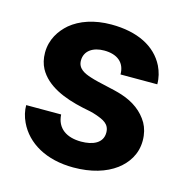

<svg xmlns="http://www.w3.org/2000/svg" viewBox="-87 -620 687 711"><g transform="rotate(15 257.0 -264.0)"><path d="M258 -90C203 -90 164 -115 161 -168H27C27 -147 32 -125 42 -104C75 -34 151 10 255 10C323 10 378 -7 417 -36C450 -61 478 -99 478 -152C478 -178 472 -200 462 -218C440 -256 404 -282 358 -297C322 -309 268 -317 232 -329C207 -337 180 -349 180 -380C180 -418 212 -438 254 -438C304 -438 335 -414 335 -368H476C476 -393 470 -415 460 -436C427 -502 355 -538 255 -538C189 -538 136 -519 100 -489C70 -463 44 -425 44 -374C44 -351 49 -331 58 -314C89 -257 158 -229 232 -213C254 -209 272 -205 286 -200C314 -190 340 -180 340 -146C340 -106 303 -90 258 -90Z"/></g></svg>

Font: Asimov
Style: Regular
Weight: 500
Designer: Google
Version: Version 2.000980; 2014